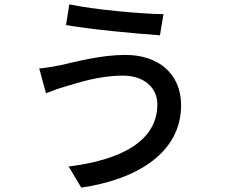

<svg xmlns="http://www.w3.org/2000/svg" viewBox="-20 -811 1040 881"><path d="M702 -332C702 -165 538 -77 295 -47L353 50C617 11 811 -115 811 -328C811 -475 704 -559 556 -559C442 -559 330 -528 258 -512C228 -506 190 -499 160 -497L191 -383C217 -393 250 -406 280 -414C335 -430 432 -464 544 -464C642 -464 702 -408 702 -332ZM298 -791 283 -696C396 -676 602 -657 714 -649L730 -746C630 -747 410 -767 298 -791Z"/></svg>

Font: Genne Gothic Medium
Style: Regular
Weight: 500
Designer: Ryoko NISHIZUKA (kana & ideographs); Paul D. Hunt (Latin, Greek & Cyrillic); Wenlong ZHANG (bopomofo); Sandoll Communica
Foundry: Adobe Systems Incorporated
Version: Version 1.004;PS 1.004;hotconv 16.6.51;makeotf.lib2.5.65220